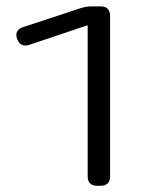

<svg xmlns="http://www.w3.org/2000/svg" viewBox="-20 -770 447 602"><path d="M34.2 -647Q28.8 -660.2 33.2 -670.2Q37.6 -680.2 51.3 -684.6L231.9 -744.1Q249 -750 268.1 -750H295.9Q310.1 -750 317.6 -742.4Q325.2 -734.9 325.2 -720.7V-216.8Q325.2 -202.6 317.6 -195.1Q310.1 -187.5 295.9 -187.5H284.2Q270 -187.5 262.5 -195.1Q254.9 -202.6 254.9 -216.8V-690.9L71.8 -629.4Q58.6 -625 48.8 -629.4Q39.1 -633.8 34.2 -647Z"/></svg>

Font: Gyrochrome
Style: Regular
Weight: 400
Designer: David Moles
Foundry: David Moles
Version: Version 1.005;Glyphs 3.2.3 (3260)